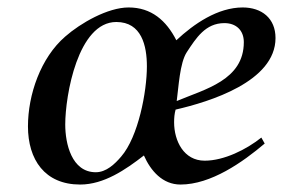

<svg xmlns="http://www.w3.org/2000/svg" viewBox="-20 -481 805 515"><path d="M55 -142C55 -53 100 14 195 14C259 14 317 -26 366 -64C384 -23 416 14 464 14C546 14 631 -46 690 -96L681 -112C641 -80 581 -50 529 -50C473 -50 447 -103 447 -153C447 -165 448 -176 451 -187C542 -208 719 -262 719 -379C719 -432 682 -461 631 -461C564 -461 500 -417 453 -373C426 -426 386 -461 325 -461C269 -461 196 -419 155 -383C89 -326 55 -227 55 -142ZM155 -147C155 -225 189 -422 292 -422C360 -422 374 -358 374 -303C374 -235 351 -114 305 -61C288 -41 265 -19 237 -19C172 -19 155 -96 155 -147ZM454 -210C459 -246 462 -312 481 -341C506 -379 531 -419 582 -419C613 -419 634 -400 634 -368C634 -266 530 -242 454 -210Z"/></svg>

Font: KpRoman
Style: SemiboldItalic
Weight: 600
Italic angle: -11°
Version: Version 0.66